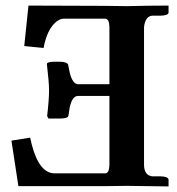

<svg xmlns="http://www.w3.org/2000/svg" viewBox="-20 -667 634 688"><path d="M82 -647 66.9 -502 136.2 -495.1Q147.9 -560.1 180.7 -588.4Q194.3 -599.6 208 -600.1H357.9Q371.6 -598.1 372.1 -570.8V-365.2H258.8Q240.2 -366.7 230 -405.8Q230 -407.2 224.1 -435.1Q220.7 -445.3 194.8 -445.8H172.9Q148.9 -445.3 147.9 -438Q155.8 -371.1 155.8 -344.2Q155.8 -310.1 148.9 -251L153.8 -242.2H194.8Q223.6 -242.7 225.1 -252L230 -283.2Q238.8 -322.3 258.8 -323.2H372.1V-75.2Q371.1 -46.9 357.9 -45.9H175.8Q121.1 -45.9 94.2 -147.5Q90.8 -160.2 87.9 -173.8L21 -163.1L45.9 0H356.9Q369.1 0 394.5 -0.5Q420.9 -1 434.1 -1L584 1V-23.9Q581.5 -34.7 554.2 -35.2H524.9Q497.1 -39.1 496.1 -75.2V-569.8Q500.5 -608.4 524.9 -610.8H554.2Q583.5 -611.3 584 -622.1V-647Q517.6 -647 434.1 -645L356.9 -646Z"/></svg>

Font: Linux Libertine O
Style: Semibold
Weight: 700
Designer: Philipp H. Poll
Foundry: Philipp H. Poll
Version: Version 5.0.0